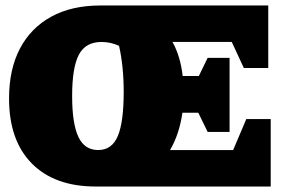

<svg xmlns="http://www.w3.org/2000/svg" viewBox="-20 -680 1051 700"><path d="M737 -199 703 -269H645Q634 -191 600 -133H830L878 -246H967V0H329Q179 0 96 -84Q13 -168 13 -321Q13 -427 52.5 -502.5Q92 -578 166.5 -619Q241 -660 346 -660H958V-432H869L825 -527H609Q638 -474 646 -403H705L737 -469H817V-199ZM243 -330Q243 -230 265.5 -181.5Q288 -133 338 -133Q388 -133 409.5 -184Q431 -235 431 -345Q431 -438 414 -513Q383 -527 350 -527Q292 -527 267.5 -480.5Q243 -434 243 -330Z"/></svg>

Font: Piazzolla SC Black
Style: Regular
Weight: 900
Designer: Juan Pablo del Peral
Foundry: Huerta Tipografica
Version: Version 1.330